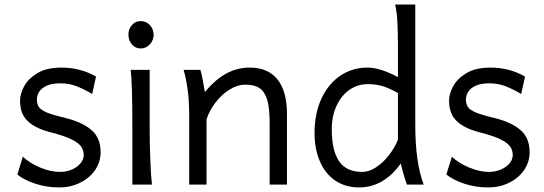

<svg xmlns="http://www.w3.org/2000/svg" viewBox="-20 -801 2361 833"><path d="M241.7 -439.5Q205.6 -439.5 182.9 -429.2Q160.2 -418.9 150.1 -403.1Q140.1 -387.2 140.1 -369.6Q140.1 -349.1 148.9 -336.4Q157.7 -323.7 183.8 -312.7Q210 -301.8 263.7 -289.1Q335 -272 375.7 -237.8Q416.5 -203.6 416.5 -140.6Q416.5 -98.1 392.6 -63.2Q368.7 -28.3 327.4 -8.1Q286.1 12.2 236.8 12.2Q182.6 12.2 134 -3.7Q85.4 -19.5 55.2 -43.9L79.1 -121.1Q110.4 -91.8 155.8 -73.5Q201.2 -55.2 239.3 -55.2Q268.6 -55.2 292.5 -65.7Q316.4 -76.2 329.8 -93Q343.3 -109.9 343.3 -128.4Q343.3 -149.4 331.5 -165.8Q319.8 -182.1 289.1 -197Q258.3 -211.9 202.6 -226.1Q148.9 -239.7 119.1 -260.3Q89.4 -280.8 78.1 -306.2Q66.9 -331.5 66.9 -364.7Q66.9 -392.1 84 -425.3Q101.1 -458.5 141.4 -483.2Q181.6 -507.8 246.6 -507.8Q328.6 -507.8 396.5 -468.8L379.9 -393.1Q347.2 -413.1 313.7 -426.3Q280.3 -439.5 241.7 -439.5Z M629.4 -231.9Q629.4 -178.2 632.1 -107.2Q634.8 -36.1 639.2 0H554.2V-258.8Q554.2 -439 546.9 -498H629.4ZM590.3 -709.5Q614.3 -709.5 630.4 -691.9Q646.5 -674.3 646.5 -650.4Q646.5 -634.8 639.2 -621.1Q631.8 -607.4 618.9 -599.1Q606 -590.8 590.3 -590.8Q567.4 -590.8 552.2 -608.4Q537.1 -626 537.1 -650.4Q537.1 -674.3 552 -691.9Q566.9 -709.5 590.3 -709.5Z M1149.9 -268.6Q1149.9 -334 1138.7 -369.6Q1127.4 -405.3 1105 -419.4Q1082.5 -433.6 1044.9 -433.6Q1009.3 -433.6 974.6 -411.6Q939.9 -389.6 913.8 -354.7Q887.7 -319.8 876 -283.2V0H800.8V-300.3Q800.8 -365.2 793.5 -416.3Q786.1 -467.3 776.4 -498H849.1Q854 -483.9 859.6 -454.6Q865.2 -425.3 868.7 -401.4Q914.1 -456.5 962.2 -482.2Q1010.3 -507.8 1063 -507.8Q1142.6 -507.8 1183.8 -456.5Q1225.1 -405.3 1225.1 -305.2V0H1149.9Z M1818.4 0H1745.6Q1740.2 -12.7 1732.7 -38.6Q1725.1 -64.5 1718.8 -91.8Q1683.1 -41 1637.5 -14.4Q1591.8 12.2 1537.6 12.2Q1479 12.2 1435.3 -17.1Q1391.6 -46.4 1368.2 -99.9Q1344.7 -153.3 1344.7 -224.6Q1344.7 -309.1 1374.8 -373.5Q1404.8 -438 1457 -472.9Q1509.3 -507.8 1574.2 -507.8Q1604 -507.8 1638.9 -496.1Q1673.8 -484.4 1706.5 -466.3V-603Q1706.5 -665 1703.9 -708.5Q1701.2 -752 1694.3 -781.2H1781.7V-258.8Q1781.7 -95.2 1818.4 0ZM1574.2 -436Q1532.7 -436 1497.3 -412.1Q1461.9 -388.2 1440.7 -343.3Q1419.4 -298.3 1419.4 -239.3Q1419.4 -147.5 1451.2 -101.3Q1482.9 -55.2 1551.3 -55.2Q1581.1 -55.2 1611.6 -75.2Q1642.1 -95.2 1667.2 -127.4Q1692.4 -159.7 1706.5 -195.3V-397.5Q1668 -418.9 1639.4 -427.5Q1610.8 -436 1574.2 -436Z M2103 -439.5Q2066.9 -439.5 2044.2 -429.2Q2021.5 -418.9 2011.5 -403.1Q2001.5 -387.2 2001.5 -369.6Q2001.5 -349.1 2010.3 -336.4Q2019 -323.7 2045.2 -312.7Q2071.3 -301.8 2125 -289.1Q2196.3 -272 2237.1 -237.8Q2277.8 -203.6 2277.8 -140.6Q2277.8 -98.1 2253.9 -63.2Q2230 -28.3 2188.7 -8.1Q2147.5 12.2 2098.1 12.2Q2043.9 12.2 1995.4 -3.7Q1946.8 -19.5 1916.5 -43.9L1940.4 -121.1Q1971.7 -91.8 2017.1 -73.5Q2062.5 -55.2 2100.6 -55.2Q2129.9 -55.2 2153.8 -65.7Q2177.7 -76.2 2191.2 -93Q2204.6 -109.9 2204.6 -128.4Q2204.6 -149.4 2192.9 -165.8Q2181.2 -182.1 2150.4 -197Q2119.6 -211.9 2064 -226.1Q2010.3 -239.7 1980.5 -260.3Q1950.7 -280.8 1939.5 -306.2Q1928.2 -331.5 1928.2 -364.7Q1928.2 -392.1 1945.3 -425.3Q1962.4 -458.5 2002.7 -483.2Q2043 -507.8 2107.9 -507.8Q2189.9 -507.8 2257.8 -468.8L2241.2 -393.1Q2208.5 -413.1 2175 -426.3Q2141.6 -439.5 2103 -439.5Z"/></svg>

Font: Lesson One Light
Style: Regular
Weight: 300
Designer: But Ko, Victor Gaultney, Annie Olsen, Julie Remington, Don Collingsworth, Eric Hays, Becca Hirsbrunner
Version: Version 1.100